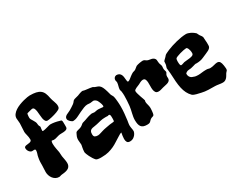

<svg xmlns="http://www.w3.org/2000/svg" viewBox="-98 -1191 2093 1689"><g transform="rotate(-30 948.0 -347.0)"><path d="M434.1 -518.1Q430.7 -512.7 421.1 -507.3Q411.6 -502 398.7 -497.1Q385.7 -492.2 370.8 -487.8Q356 -483.4 342 -480.2Q328.1 -477.1 316.2 -475.1Q304.2 -473.1 297.9 -473.1Q283.2 -473.1 275.9 -484.9Q268.6 -496.6 265.4 -514.2Q262.2 -531.7 261.2 -552Q260.3 -572.3 257.6 -589.8Q254.9 -607.4 249 -619.1Q243.2 -630.9 230 -630.9Q227.5 -630.9 218.8 -628.7Q210 -626.5 200.2 -624Q188.5 -621.1 174.8 -617.2Q172.9 -614.7 171.9 -609.6Q170.9 -604.5 170.2 -598.1Q169.4 -591.8 169.2 -585.7Q168.9 -579.6 168.9 -575.2Q168.9 -565.9 174.3 -556.4Q179.7 -546.9 186.3 -536.4Q192.9 -525.9 198.5 -514.4Q204.1 -502.9 204.1 -490.2Q204.1 -482.9 205.8 -477.8Q207.5 -472.7 209.5 -468.8Q211.4 -464.8 213.1 -461.9Q214.8 -459 214.8 -456.1Q214.8 -455.1 214.1 -450.9Q213.4 -446.8 212.6 -441.4Q211.9 -436 211.4 -430.4Q210.9 -424.8 210.9 -420.9Q210.9 -415.5 212.6 -414.8Q214.4 -414.1 219.2 -414.1Q226.1 -414.1 237.8 -417Q249.5 -419.9 261.5 -423.1Q273.4 -426.3 283.7 -429.2Q293.9 -432.1 297.9 -432.1Q319.8 -432.1 343.3 -428Q366.7 -423.8 381.8 -418.9Q391.1 -415.5 396.7 -414.8Q402.3 -414.1 405 -409.9Q407.7 -405.8 408.4 -395.8Q409.2 -385.7 409.2 -363.8Q409.2 -351.6 408.9 -342.3Q408.7 -333 403.1 -326.7Q397.5 -320.3 383.5 -317.1Q369.6 -314 342.8 -314Q327.1 -314 317.1 -311.5Q307.1 -309.1 298.3 -306.4Q289.6 -303.7 280.5 -301.3Q271.5 -298.8 257.8 -298.8Q255.4 -298.8 249.5 -300.3Q243.7 -301.8 241.2 -301.8Q238.8 -301.8 237.3 -298.8Q235.8 -295.9 234.9 -291.5Q233.9 -287.1 233.4 -282.2Q232.9 -277.3 232.9 -272.9Q232.9 -261.2 234.6 -247.1Q236.3 -232.9 238.8 -220Q241.2 -207 243.2 -196.8Q245.1 -186.5 246.1 -182.1Q247.6 -171.4 247.6 -159.9Q247.6 -148.4 249 -138.2Q251.5 -122.6 255.6 -102.1Q259.8 -81.5 259.8 -63Q259.8 -33.7 239.5 -18.1Q219.2 -2.4 168.9 1Q163.6 1.5 159.7 2.4Q155.8 3.4 152.3 4.6Q148.9 5.9 145.5 6.8Q142.1 7.8 137.2 7.8Q118.2 7.8 102.8 -1Q87.4 -9.8 76.9 -23.7Q66.4 -37.6 60.8 -54.7Q55.2 -71.8 55.2 -88.9Q55.2 -106 56.6 -124Q58.1 -142.1 58.1 -160.2V-179.2Q58.1 -188 58.6 -195.6Q59.1 -203.1 60.1 -210.9Q61 -218.8 62.7 -227.8Q64.5 -236.8 66.9 -249Q66.9 -249.5 68.6 -254.6Q70.3 -259.8 72.5 -266.8Q74.7 -273.9 76.4 -281.7Q78.1 -289.6 78.1 -295.9Q78.1 -303.7 74.5 -306.4Q70.8 -309.1 63 -309.1Q59.1 -309.1 54.7 -308.6Q50.3 -308.1 44.9 -308.1Q38.6 -308.1 31.5 -312Q24.4 -315.9 18.6 -322.8Q12.7 -329.6 8.8 -339.1Q4.9 -348.6 4.9 -359.9Q4.9 -368.7 10.5 -372.8Q16.1 -377 24.9 -378.7Q33.7 -380.4 43.5 -381.1Q53.2 -381.8 62 -384Q70.8 -386.2 76.4 -391.1Q82 -396 82 -405.8Q82 -418 80.1 -429.9Q78.1 -441.9 75.4 -452.6Q72.8 -463.4 70.8 -472.4Q68.8 -481.4 68.8 -487.8Q68.8 -511.2 71 -532Q73.2 -552.7 73.2 -574.2Q73.2 -588.4 71 -601.1Q68.8 -613.8 68.8 -626Q68.8 -647.5 81.8 -664.6Q94.7 -681.6 114.5 -694.6Q134.3 -707.5 158.2 -716.8Q182.1 -726.1 204.3 -731.9Q226.6 -737.8 244.1 -740.5Q261.7 -743.2 269 -743.2Q307.1 -743.2 332.8 -737.5Q358.4 -731.9 375.2 -719Q392.1 -706.1 401.4 -684.6Q410.6 -663.1 416 -631.8Q418 -621.6 421.9 -610.1Q425.8 -598.6 429.7 -587.4Q433.6 -576.2 436.8 -564.7Q439.9 -553.2 439.9 -543Q439.9 -536.1 439 -530Q438 -523.9 434.1 -518.1Z M914.1 -305.2Q915 -293.9 915.5 -282.5Q916 -271 916 -258.8Q916 -224.1 912.6 -188.7Q909.2 -153.3 904.8 -120.1Q903.3 -109.4 901.1 -98.4Q898.9 -87.4 898.9 -79.1Q898.9 -61 902.3 -44.2Q905.8 -27.3 905.8 -13.2Q905.8 -10.3 901.9 0Q897.9 10.3 889.4 21Q880.9 31.7 867.4 40.3Q854 48.8 835 48.8Q813 48.8 805.4 36.1Q797.9 23.4 797.9 3.9Q797.9 -9.8 800.3 -25.6Q802.7 -41.5 805.7 -58.1Q794.4 -55.7 783.4 -48.8Q772.5 -42 762.7 -36.1Q741.2 -23.4 720 -9.3Q698.7 4.9 673.8 16.6Q648.9 28.3 619.4 36.1Q589.8 43.9 551.8 43.9Q550.8 43.9 544.2 44.2Q537.6 44.4 528.8 43.9Q520 43.5 510.5 41.5Q501 39.6 493.7 35.2Q482.9 24.4 472.9 8.5Q462.9 -7.3 455.3 -22.7Q447.8 -38.1 443.4 -49.8Q439 -61.5 439 -64Q438 -66.4 438 -68.6Q438 -70.8 438 -73.2Q438 -83.5 439.5 -94.5Q440.9 -105.5 442.9 -115.5Q444.8 -125.5 446.3 -132.6Q447.8 -139.6 447.8 -142.1Q447.8 -154.3 445.8 -165.8Q443.8 -177.2 443.8 -190.9Q443.8 -197.3 444.6 -204.3Q445.3 -211.4 447.8 -219.2Q447.8 -219.7 450.2 -225.6Q452.6 -231.4 455.8 -238.3Q459 -245.1 462.2 -251.5Q465.3 -257.8 466.8 -258.8Q470.2 -261.7 476.1 -263.7Q481.9 -265.6 489.3 -267.6Q496.6 -269.5 504.2 -271.5Q511.7 -273.4 519 -276.9Q530.3 -282.2 539.3 -290.5Q548.3 -298.8 555.7 -301.8Q560.5 -304.2 569.1 -305.7Q577.6 -307.1 586.9 -311Q593.3 -313 602.5 -316.7Q611.8 -320.3 622.3 -323.5Q632.8 -326.7 643.6 -329.3Q654.3 -332 664.1 -333Q668.5 -333 675 -331.5Q681.6 -330.1 690.9 -330.1Q697.8 -330.1 707.5 -333Q717.3 -335.9 731 -335.9Q744.6 -335.9 757.3 -334Q770 -332 776.9 -332Q782.2 -332 783.4 -335.2Q784.7 -338.4 784.7 -342.8Q784.7 -350.1 781.7 -359.9Q778.8 -369.6 774.9 -378.9Q771 -388.2 767.6 -395Q764.2 -401.9 762.7 -403.8Q755.4 -413.1 746.3 -418Q737.3 -422.9 730 -422.9Q722.2 -422.9 714.6 -420.9Q707 -418.9 697.8 -418.9Q690.9 -418.9 683.8 -419.9Q676.8 -420.9 669.9 -420.9Q653.3 -420.9 631.6 -412.6Q609.9 -404.3 588.1 -393.6Q566.4 -382.8 547.1 -373.3Q527.8 -363.8 516.1 -360.8Q509.8 -359.4 502.9 -358.2Q496.1 -356.9 489.7 -356.9Q485.8 -356.9 478.8 -361.1Q471.7 -365.2 464.8 -371.6Q458 -377.9 452.9 -386Q447.8 -394 447.8 -401.9Q447.8 -413.6 454.1 -421.1Q460.4 -428.7 469.7 -434.1Q479 -439.5 490 -443.6Q501 -447.8 509.8 -453.1Q521 -460 536.1 -469.2Q551.3 -478.5 562 -486.8Q573.2 -496.1 578.1 -503.7Q583 -511.2 589.8 -515.1Q596.7 -519 611.3 -522.5Q626 -525.9 638.7 -529.8Q642.6 -531.2 649.7 -534.2Q656.7 -537.1 664.3 -539.6Q671.9 -542 679 -543.9Q686 -545.9 689.9 -545.9H691.9Q701.2 -542.5 712.9 -540.8Q724.6 -539.1 737.5 -537.6Q750.5 -536.1 763.4 -534.4Q776.4 -532.7 788.1 -529.8Q792 -528.8 795.4 -525.6Q798.8 -522.5 802.7 -521Q820.8 -515.6 833 -510Q845.2 -504.4 854.5 -492.4Q863.8 -480.5 871.8 -458.3Q879.9 -436 889.6 -397.9Q891.6 -389.2 897 -381.8Q902.3 -374.5 904.8 -367.2Q908.7 -355 910.9 -337.6Q913.1 -320.3 914.1 -305.2ZM796.9 -174.8Q799.3 -177.2 800 -185.8Q800.8 -194.3 800.8 -205.1Q800.8 -217.8 800.3 -225.8Q799.8 -233.9 798.3 -238.3Q796.9 -242.7 794.4 -244.4Q792 -246.1 788.1 -246.1Q785.2 -246.1 783 -245.6Q780.8 -245.1 778.8 -244.6Q776.9 -243.7 774.9 -243.2Q767.1 -244.1 760.5 -244.1Q753.9 -244.1 747.1 -244.1Q733.4 -244.1 721.9 -242.7Q710.4 -241.2 699.5 -238.8Q688.5 -236.3 677.7 -233.4Q667 -230.5 654.8 -228Q637.2 -223.6 622.6 -222.2Q607.9 -220.7 597.2 -216.3Q586.4 -211.9 580.6 -202.4Q574.7 -192.9 574.7 -172.9Q574.7 -152.3 585.4 -145.3Q596.2 -138.2 616.7 -138.2Q623 -138.2 631.3 -140.4Q639.6 -142.6 649.2 -145.5Q658.7 -148.4 668.7 -151.6Q678.7 -154.8 689 -157.2Q696.3 -158.7 704.8 -160.4Q713.4 -162.1 721.9 -163.6Q730.5 -165 738 -166.5Q745.6 -168 751 -168.9Q754.4 -169.4 761.7 -170.2Q769 -170.9 776.4 -171.6Q783.7 -172.4 789.8 -173.1Q795.9 -173.8 796.9 -174.8Z M1414.1 -321.8Q1413.6 -316.9 1411.4 -313.7Q1409.2 -310.5 1406.5 -306.4Q1403.8 -302.2 1401.9 -296.4Q1399.9 -290.5 1399.9 -280.8Q1399.9 -276.9 1400.4 -273.9Q1400.9 -271 1400.9 -267.1Q1400.9 -252.4 1394.3 -244.4Q1387.7 -236.3 1376.7 -231.4Q1365.7 -226.6 1351.1 -223.9Q1336.4 -221.2 1320.8 -216.8Q1309.6 -213.9 1296.9 -210Q1284.2 -206.1 1272 -206.1Q1251.5 -206.1 1242.9 -217.8Q1234.4 -229.5 1231.9 -247.3Q1229.5 -265.1 1230.5 -285.6Q1231.4 -306.2 1230.2 -324Q1229 -341.8 1222.9 -353.5Q1216.8 -365.2 1200.2 -365.2Q1193.4 -365.2 1186 -362.8Q1178.7 -360.4 1172.1 -357.2Q1165.5 -354 1159.9 -350.8Q1154.3 -347.7 1150.9 -346.2Q1143.6 -342.8 1134 -339.1Q1124.5 -335.4 1115.7 -331.3Q1106.9 -327.1 1100.8 -322Q1094.7 -316.9 1094.7 -310.1Q1094.7 -298.8 1099.9 -281.5Q1105 -264.2 1110.8 -246.8Q1116.7 -229.5 1121.8 -216.1Q1127 -202.6 1127 -199.2Q1127 -195.8 1125.5 -192.6Q1124 -189.5 1124 -185.1Q1124 -178.2 1125.7 -170.4Q1127.4 -162.6 1129.6 -154.1Q1131.8 -145.5 1133.8 -136.5Q1135.7 -127.4 1135.7 -118.2Q1135.7 -115.2 1135.3 -105.7Q1134.8 -96.2 1133.8 -85.2Q1132.8 -74.2 1131.1 -64.2Q1129.4 -54.2 1127 -49.8Q1124.5 -45.9 1121.1 -43.9Q1117.7 -42 1113.8 -40.8Q1109.9 -39.6 1105.5 -38.3Q1101.1 -37.1 1096.2 -34.2Q1085.4 -27.3 1080.6 -21.7Q1075.7 -16.1 1071 -12Q1066.4 -7.8 1059.3 -5.4Q1052.2 -2.9 1037.1 -2.9Q1016.1 -2.9 1002 -8.1Q987.8 -13.2 979 -24.2Q970.2 -35.2 966.6 -52.2Q962.9 -69.3 962.9 -92.8Q962.9 -108.9 965.6 -124.8Q968.3 -140.6 971.9 -156.7Q975.6 -172.9 979.2 -189.2Q982.9 -205.6 984.9 -223.1Q987.3 -246.6 989 -273.7Q990.7 -300.8 990.7 -324.2Q990.7 -343.8 987.8 -368.2Q986.8 -374 984.4 -379.9Q981.9 -385.7 981.9 -391.1Q981.9 -398.4 983.6 -406.7Q985.4 -415 987.5 -423.3Q989.7 -431.6 991.7 -440.2Q993.7 -448.7 994.1 -457Q994.1 -465.3 991.9 -470.5Q989.7 -475.6 989.7 -481Q989.7 -494.6 995.1 -502.2Q1000.5 -509.8 1006.3 -512.9Q1012.2 -516.1 1016.6 -516.6Q1021 -517.1 1019 -517.1Q1037.6 -517.1 1048.1 -509.5Q1058.6 -502 1063.7 -490.7Q1068.8 -479.5 1070.3 -466.6Q1071.8 -453.6 1072.8 -442.4Q1073.7 -431.2 1075.4 -423.6Q1077.1 -416 1083 -416Q1086.9 -416 1093 -419.4Q1099.1 -422.9 1104.5 -426.8Q1109.9 -430.7 1112.8 -433.3Q1115.7 -436 1113.8 -434.1L1112.8 -433.1Q1113.3 -433.1 1113.8 -433.6Q1115.2 -435.1 1117.2 -436Q1115.2 -435.1 1115.2 -435.1H1114.7Q1121.1 -439.9 1127.4 -444.8Q1132.8 -448.7 1139.2 -453.4Q1145.5 -458 1150.9 -460.9Q1159.2 -466.3 1169.4 -468.5Q1179.7 -470.7 1188 -476.1Q1195.3 -481.4 1202.6 -487.8Q1210 -494.1 1215.8 -498Q1221.7 -500.5 1230.2 -502.9Q1238.8 -505.4 1248.5 -507.1Q1258.3 -508.8 1267.6 -510Q1276.9 -511.2 1284.2 -511.2Q1291 -511.2 1295.9 -509Q1300.8 -506.8 1305.2 -503.4Q1309.6 -500 1314.7 -496.6Q1319.8 -493.2 1327.1 -491.2Q1336.4 -488.3 1348.6 -487.1Q1360.8 -485.8 1371.3 -481.4Q1381.8 -477.1 1389.2 -467Q1396.5 -457 1396 -436Q1396 -426.8 1397.9 -419.4Q1399.9 -412.1 1402.1 -406.2Q1404.3 -400.4 1406.2 -395Q1408.2 -389.6 1408.2 -383.8Q1408.2 -378.4 1407.5 -372.3Q1406.7 -366.2 1406.7 -359.9Q1406.7 -350.1 1410.4 -339.1Q1414.1 -328.1 1414.1 -321.8Z M1881.8 -117.2Q1882.8 -107.4 1884 -99.1Q1885.3 -90.8 1885.3 -84Q1885.3 -76.2 1884.3 -72.3Q1883.3 -68.4 1881.1 -65.4Q1878.9 -62.5 1875.2 -59.1Q1871.6 -55.7 1866.2 -48.8Q1860.4 -39.6 1854.7 -29.3Q1849.1 -19 1841.6 -10.7Q1834 -2.4 1824 3.2Q1814 8.8 1799.8 8.8Q1791 8.8 1781 7.6Q1771 6.3 1761 4.9Q1751 3.4 1741.5 2.2Q1731.9 1 1724.1 1Q1690.4 1 1656 -0.2Q1621.6 -1.5 1590.8 -8.8Q1580.6 -11.7 1569.3 -13.9Q1558.1 -16.1 1546.9 -19Q1535.6 -22 1525.4 -26.1Q1515.1 -30.3 1507.8 -36.1Q1486.8 -57.1 1474.4 -82Q1461.9 -106.9 1454.8 -138.2Q1447.8 -169.4 1444.8 -207.5Q1441.9 -245.6 1439.9 -293Q1439 -309.6 1436.5 -324.7Q1434.1 -339.8 1434.1 -348.1Q1434.1 -352.1 1437.7 -360.4Q1441.4 -368.7 1442.9 -376Q1445.3 -386.7 1445.1 -397.2Q1444.8 -407.7 1445.8 -410.2Q1447.3 -413.6 1451.9 -418.2Q1456.5 -422.9 1462.2 -428.2Q1467.8 -433.6 1473.4 -439.2Q1479 -444.8 1482.9 -450.2Q1486.3 -455.1 1499.8 -462.2Q1513.2 -469.2 1533.2 -477.5Q1553.2 -485.8 1578.1 -493.9Q1603 -502 1629.2 -508.5Q1655.3 -515.1 1681.4 -519.3Q1707.5 -523.4 1730 -523.9Q1739.3 -523.9 1750.7 -520.5Q1762.2 -517.1 1773.7 -511.5Q1785.2 -505.9 1795.9 -498.5Q1806.6 -491.2 1814 -483.9Q1817.9 -480 1821.3 -470.9Q1824.7 -461.9 1829.1 -456.1Q1839.8 -442.4 1844 -435.5Q1848.1 -428.7 1849.4 -423.3Q1850.6 -418 1850.1 -411.6Q1849.6 -405.3 1851.1 -392.1Q1852.1 -381.8 1852.5 -375Q1853 -368.2 1853 -362.3Q1853 -356.4 1853 -351.1Q1853 -345.7 1853 -338.9Q1853 -324.7 1845.7 -315.9Q1838.4 -307.1 1825.7 -299.8Q1813 -292.5 1795.2 -285.6Q1777.3 -278.8 1756.8 -269Q1739.7 -260.7 1720.2 -257.3Q1700.7 -253.9 1684.1 -253.9Q1681.6 -253.9 1680.2 -253.9Q1678.7 -253.9 1676.3 -254.9Q1672.9 -255.4 1664.6 -252.9Q1656.2 -250.5 1645.5 -247.3Q1634.8 -244.1 1622.3 -241.5Q1609.9 -238.8 1598.1 -238.8Q1590.3 -238.8 1583.3 -236.6Q1576.2 -234.4 1570.8 -231Q1565.4 -227.5 1562.3 -224.1Q1559.1 -220.7 1559.1 -217.8Q1559.1 -200.7 1565.2 -190.4Q1571.3 -180.2 1578.6 -174.8Q1587.4 -168.5 1598.1 -166Q1610.4 -160.6 1621.6 -158.9Q1632.8 -157.2 1644 -157.2Q1662.6 -157.2 1682.9 -160.2Q1703.1 -163.1 1729 -163.1Q1741.2 -163.1 1749.8 -160.2Q1758.3 -157.2 1768.1 -157.2Q1778.3 -157.2 1788.6 -159.2Q1798.8 -161.1 1808.1 -163.6Q1817.4 -166 1825.9 -168Q1834.5 -169.9 1841.8 -169.9Q1860.8 -169.9 1869.4 -157Q1877.9 -144 1881.8 -117.2ZM1692.9 -341.8Q1693.8 -344.2 1694.3 -347.2Q1694.8 -350.1 1694.8 -353Q1694.8 -367.7 1692.1 -379.2Q1689.5 -390.6 1685.8 -398.7Q1682.1 -406.7 1677.7 -410.9Q1673.3 -415 1669.9 -415Q1660.6 -415 1642.1 -411.4Q1623.5 -407.7 1604.5 -402.3Q1585.4 -397 1570.1 -390.6Q1554.7 -384.3 1551.3 -378.9Q1548.8 -375 1547.9 -367.4Q1546.9 -359.9 1546.9 -350.1Q1546.9 -329.6 1549.6 -318.4Q1552.2 -307.1 1559.1 -307.1Q1563.5 -307.1 1568.8 -308.6Q1574.2 -310.1 1579.3 -311.8Q1584.5 -313.5 1588.6 -314.9Q1592.8 -316.4 1595.2 -316.9Q1606 -318.8 1621.6 -319.8Q1637.2 -320.8 1652.1 -323Q1667 -325.2 1678.5 -329.3Q1689.9 -333.5 1692.9 -341.8Z"/></g></svg>

Font: Freckle Face
Style: Regular
Weight: 400
Designer: Astigmatic (AOETI)
Foundry: Astigmatic (AOETI)
Version: Version 1.000